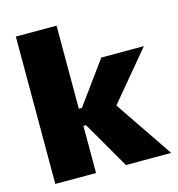

<svg xmlns="http://www.w3.org/2000/svg" viewBox="-107 -813 838 906"><g transform="rotate(-15 312.0 -360.0)"><path d="M52 0H251V-230H264L397 0H618L426 -283L624 -520H416L266 -314H251V-720H52Z"/></g></svg>

Font: Fixel Display Black
Style: Regular
Weight: 900
Designer: AlfaBravo + MacPaw
Foundry: Kyrylo Tkachov, Marchela Mozhyna, Serhii Makarenko, Maria Weinstein, Zakhar Kryvoshyya
Version: Version 1.211